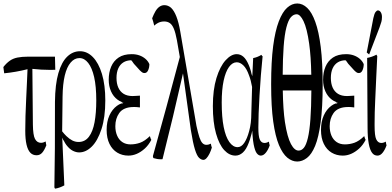

<svg xmlns="http://www.w3.org/2000/svg" viewBox="-24 -845 2288 1121"><path d="M246.6 2.9Q234.4 33.7 221.4 47.6Q208.5 61.5 189.5 61.5Q167.5 61.5 153.3 46.9Q123.5 16.1 123.5 -81.1Q123.5 -161.6 128.9 -269Q131.8 -320.8 133.3 -362.8Q134.8 -404.8 136.7 -440.9Q68.8 -423.8 0.5 -417Q-2 -430.7 -4.4 -453.6Q13.7 -476.6 33 -490.2Q52.2 -503.9 78.1 -509Q104 -514.2 140.1 -514.2H296.9Q297.9 -471.2 298.8 -437.5Q282.7 -437 267.1 -437Q216.3 -437 165 -442.9Q166.5 -274.9 168 -116.7Q168.9 -55.7 180.2 -34.2Q192.4 -11.2 215.3 -11.2Q228.5 -11.2 242.7 -19Q244.6 -2.9 246.6 2.9Z M363.8 2Q356 -8.3 349.6 -21.5Q344.7 -26.9 339.4 -41.5Q345.2 103 351.6 237.3Q325.7 251.5 299.3 256.3Q296.4 257.3 293.5 249Q294.9 139.6 296.4 20Q296.4 -109.9 296.9 -250Q297.9 -353 316.9 -418.2Q335.9 -483.4 368.7 -514.6Q401.4 -545.9 443.1 -545.9Q484.9 -545.9 518.3 -511.7Q551.8 -477.5 571.3 -413.1Q590.8 -348.6 590.8 -258.3Q590.8 -159.2 568.4 -90.8Q545.9 -22.5 511.5 11.2Q477.1 44.9 438 44.9Q420.4 44.9 401.4 35.4Q382.3 25.9 363.8 2ZM338.9 -78.1Q352.1 -61.5 363.8 -50.3Q380.9 -33.7 398.2 -24.9Q415.5 -16.1 434.6 -16.1Q472.2 -16.1 495.1 -46.6Q518.1 -77.1 528.1 -131.3Q538.1 -185.5 538.1 -258.3Q538.1 -341.3 525.6 -395.3Q513.2 -449.2 491 -477.5Q468.8 -505.9 439.7 -505.9Q410.6 -505.9 388.7 -480Q343.3 -427.2 341.3 -280.8Z M658.7 -227.1Q670.9 -236.3 685.1 -241.2Q690.9 -238.8 696.8 -245.6Q690.9 -243.2 685.1 -250.5Q672.4 -255.4 662.1 -263.2Q637.7 -281.2 624.3 -311.5Q610.8 -341.8 610.8 -379.4Q610.8 -422.4 625 -455.8Q639.2 -489.3 668.5 -509Q697.8 -528.8 745.1 -528.8Q770 -528.8 790.3 -521.5Q810.5 -514.2 825.4 -501.2Q840.3 -488.3 848.1 -470.7Q848.1 -449.7 840.3 -433.6Q833.5 -418.5 819.3 -418.5Q812.5 -418.5 807.1 -421.9Q794.9 -429.7 772 -457Q757.8 -470.2 743.2 -493.2Q741.7 -488.3 740.7 -493.2Q715.3 -492.2 697.3 -481.4Q677.2 -469.2 666.7 -446Q656.2 -422.9 656.2 -390.1Q656.2 -357.4 666.7 -333.7Q677.2 -310.1 698 -297.1Q718.8 -284.2 750.5 -284.2Q760.3 -284.2 770.5 -285.2Q780.8 -286.1 793 -286.6Q793 -247.6 793 -217.8Q779.3 -219.7 771.5 -220Q763.7 -220.2 756.8 -220.2Q726.1 -220.2 704.8 -210.9Q683.6 -201.7 671.9 -184.6Q649.4 -152.8 649.4 -108.4Q649.4 -77.6 659.7 -53.5Q669.9 -29.3 689.9 -15.6Q710 -2 738.3 -2Q766.6 -2 793.7 -11.5Q820.8 -21 851.1 -50.3Q855.5 -34.2 859.4 -28.3Q843.3 2.4 821.8 22Q775.9 63.5 725.6 63.5Q689.5 63.5 660.6 46.1Q631.8 28.8 615.2 -4.9Q598.6 -38.6 598.6 -86.7Q598.6 -134.8 614.7 -170.7Q630.9 -206.5 658.7 -227.1Z M1090.3 -85.4Q1067.4 -246.1 1044.4 -416.5Q986.8 -161.1 924.8 84.5Q920.4 85 915.5 85Q893.6 85 872.1 78.1Q870.1 77.1 868.7 66.4Q949.2 -222.2 1025.9 -512.2Q1017.1 -565.9 1008.8 -610.8Q1001 -652.8 991.2 -676.8Q981.4 -700.7 967.5 -710.2Q953.6 -719.7 934.6 -719.7Q915.5 -719.7 898.9 -711.4Q886.7 -705.1 876.5 -695.3Q870.1 -721.7 864.3 -738.3Q873 -760.7 883.3 -778.6Q893.6 -796.4 907 -805.7Q920.4 -814.9 935.5 -814.9Q957 -814.9 974.6 -799.8Q1010.3 -766.1 1028.3 -662.1Q1074.7 -387.2 1123 -110.4Q1132.3 -67.9 1140.1 -43.9Q1147.9 -20 1157.7 -9.8Q1167.5 0.5 1180.2 0.5Q1189 0.5 1195.3 -1.5Q1201.7 -3.4 1207 -6.3Q1210 9.8 1212.9 16.6Q1207 36.6 1198.7 53Q1190.4 69.3 1181.4 78.9Q1172.4 88.4 1163.6 88.4Q1151.4 88.4 1138.7 76.9Q1126 65.4 1114.3 28.1Q1102.5 -9.3 1090.3 -85.4Z M1550.8 3.4Q1542 29.3 1528.1 46.4Q1514.2 63.5 1498.5 63.5Q1485.8 63.5 1475.1 49.8Q1464.4 36.1 1457 -2Q1453.1 -22.5 1450.7 -52.2Q1449.7 -62.5 1448.7 -82.5Q1445.3 -62.5 1441.4 -52.7Q1435.5 -28.3 1427.7 -9.8Q1413.6 27.8 1393.8 45.7Q1374 63.5 1350.6 63.5Q1314.9 63.5 1285.4 31.7Q1255.9 0 1237.3 -65.2Q1218.8 -130.4 1218.8 -225.6Q1218.8 -320.8 1239.7 -389.2Q1260.7 -457.5 1293.2 -493.2Q1325.7 -528.8 1357.9 -528.8Q1379.9 -528.8 1397 -513.9Q1414.1 -499 1428.2 -465.8Q1435.1 -450.2 1440.9 -429.2Q1444.8 -409.7 1449.2 -400.4Q1451.7 -448.2 1454.1 -505.9Q1478.5 -510.3 1502.4 -524.9Q1505.9 -516.1 1509.3 -517.1Q1498 -407.2 1491.2 -288.1Q1484.4 -172.4 1484.4 -100.1Q1484.4 -50.8 1492.2 -31.7Q1501 -10.3 1520 -10.3Q1532.7 -10.3 1545.9 -18.1Q1548.3 -2.4 1550.8 3.4ZM1430.7 -79.6Q1443.4 -124 1443.4 -185.1Q1445.3 -256.3 1447.8 -337.4Q1440.9 -377 1430.2 -404.3Q1416 -444.8 1397 -463.1Q1377.9 -481.4 1358.4 -481.4Q1333 -481.4 1313 -453.9Q1293 -426.3 1281.7 -373.8Q1270.5 -321.3 1270.5 -246.6Q1270.5 -161.1 1282 -103.5Q1293.5 -45.9 1314.9 -15.9Q1336.4 14.2 1363.3 14.2Q1384.8 14.2 1401.9 -10.5Q1418.9 -35.2 1430.7 -79.6Z M1674.8 -3.9Q1695.3 34.2 1719.2 34.2Q1736.8 34.2 1750.2 17.8Q1763.7 1.5 1773.4 -39.1Q1793 -119.1 1793.9 -316.9H1627Q1628.9 -205.1 1639.6 -132.3Q1653.3 -43.9 1674.8 -3.9ZM1653.8 75.7Q1626 52.7 1604.7 2Q1583.5 -48.8 1571.3 -135Q1559.1 -221.2 1559.1 -353Q1559.1 -484.9 1570.8 -575.7Q1582.5 -665 1603.8 -720.2Q1625 -775.4 1652.6 -800Q1680.2 -824.7 1711.4 -824.7Q1742.7 -824.7 1769.8 -798.8Q1796.9 -772.9 1816.9 -717.3Q1837.4 -661.1 1848.6 -570.8Q1859.9 -480.5 1859.9 -349.4Q1859.9 -218.3 1848.1 -130.6Q1836.4 -43 1815.9 6.8Q1795.4 56.2 1768.1 77.1Q1740.7 98.1 1711.2 98.1Q1681.6 98.1 1653.8 75.7ZM1748 -721.7Q1728.5 -761.7 1708 -761.7Q1689.5 -761.7 1674.3 -744.6Q1659.2 -727.5 1648.2 -685.3Q1637.2 -643.1 1632.1 -573Q1627 -502.9 1626.5 -408.7H1793.5Q1791.5 -516.1 1781.2 -588.9Q1768.6 -679.2 1748 -721.7Z M1910.2 -227.1Q1922.4 -236.3 1936.5 -241.2Q1942.4 -238.8 1948.2 -245.6Q1942.4 -243.2 1936.5 -250.5Q1923.8 -255.4 1913.6 -263.2Q1889.2 -281.2 1875.7 -311.5Q1862.3 -341.8 1862.3 -379.4Q1862.3 -422.4 1876.5 -455.8Q1890.6 -489.3 1919.9 -509Q1949.2 -528.8 1996.6 -528.8Q2021.5 -528.8 2041.7 -521.5Q2062 -514.2 2076.9 -501.2Q2091.8 -488.3 2099.6 -470.7Q2099.6 -449.7 2091.8 -433.6Q2085 -418.5 2070.8 -418.5Q2064 -418.5 2058.6 -421.9Q2046.4 -429.7 2023.4 -457Q2009.3 -470.2 1994.6 -493.2Q1993.2 -488.3 1992.2 -493.2Q1966.8 -492.2 1948.7 -481.4Q1928.7 -469.2 1918.2 -446Q1907.7 -422.9 1907.7 -390.1Q1907.7 -357.4 1918.2 -333.7Q1928.7 -310.1 1949.5 -297.1Q1970.2 -284.2 2002 -284.2Q2011.7 -284.2 2022 -285.2Q2032.2 -286.1 2044.4 -286.6Q2044.4 -247.6 2044.4 -217.8Q2030.8 -219.7 2022.9 -220Q2015.1 -220.2 2008.3 -220.2Q1977.5 -220.2 1956.3 -210.9Q1935.1 -201.7 1923.3 -184.6Q1900.9 -152.8 1900.9 -108.4Q1900.9 -77.6 1911.1 -53.5Q1921.4 -29.3 1941.4 -15.6Q1961.4 -2 1989.7 -2Q2018.1 -2 2045.2 -11.5Q2072.3 -21 2102.5 -50.3Q2106.9 -34.2 2110.8 -28.3Q2094.7 2.4 2073.2 22Q2027.3 63.5 1977.1 63.5Q1940.9 63.5 1912.1 46.1Q1883.3 28.8 1866.7 -4.9Q1850.1 -38.6 1850.1 -86.7Q1850.1 -134.8 1866.2 -170.7Q1882.3 -206.5 1910.2 -227.1Z M2148.9 47.9Q2122.6 13.7 2122.1 -97.7Q2121.1 -297.4 2119.6 -506.8Q2147 -511.7 2174.3 -525.9Q2176.8 -517.6 2178.7 -518.6Q2174.3 -429.7 2172.9 -397.9Q2171.4 -366.2 2166.5 -255.9Q2163.1 -187.5 2163.1 -126Q2163.1 -118.2 2163.1 -110.8Q2163.1 -52.2 2172.4 -32.2Q2182.6 -10.3 2202.1 -10.3Q2211.4 -10.3 2219.2 -13.7Q2223.6 -15.6 2228.5 -18.1Q2230.5 -2.4 2232.9 3.4Q2224.1 28.8 2210.4 46.1Q2196.8 63.5 2180.2 63.5Q2160.6 63.5 2148.9 47.9ZM2191.4 -683.6 2131.3 -526.9 2117.2 -538.6 2155.8 -739.3Q2161.6 -765.6 2168.7 -774.9Q2175.8 -784.2 2182.6 -784.2Q2192.4 -784.2 2199.2 -773.4Q2206.1 -762.7 2206.1 -745.8Q2206.1 -729 2202.6 -717.3Q2199.2 -705.6 2191.4 -683.6Z"/></svg>

Font: Scarab Serif
Style: Condensed-Light
Weight: 300
Designer: John Roberts
Foundry: Scarab
Version: 1.0